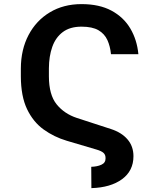

<svg xmlns="http://www.w3.org/2000/svg" viewBox="-20 -742 791 953"><path d="M433.6 191.8 432.9 85.9Q462.4 85.2 483.3 75.6Q504.3 66.1 503.9 43.7Q504.3 26.3 493.8 16.9Q483.3 7.5 460.2 0.7L311.4 -43.3Q248.2 -62.1 196.6 -99.3Q144.9 -136.4 114.3 -200.3Q83.8 -264.2 83.5 -362.6V-402Q83.8 -496.1 121.8 -568.2Q159.8 -640.3 227.6 -680.9Q295.5 -721.6 384.6 -721.6Q473 -721.6 533.4 -689.1Q593.8 -656.6 627 -600.3Q660.2 -544 666.9 -473H530.9Q527 -512.4 513 -543.3Q498.9 -574.2 468.6 -592Q438.2 -609.7 384.6 -609.7Q327.4 -609.7 291.7 -582.9Q256 -556.1 239.5 -509.4Q223 -462.7 222.7 -402.7V-362.6Q223 -271.3 261 -224.3Q299 -177.2 361.5 -156.6L530.5 -101.6Q583.5 -84.5 612.9 -50.2Q642.4 -16 642.4 33.4Q642.4 105.8 585.8 147.4Q529.1 188.9 433.6 191.8Z"/></svg>

Font: Inter UI Semi Bold
Style: Regular
Weight: 600
Designer: Rasmus Andersson
Foundry: rsms
Version: 3.2;8d6f07862